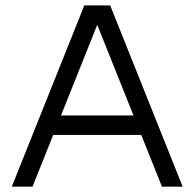

<svg xmlns="http://www.w3.org/2000/svg" viewBox="-20 -704 733 724"><path d="M24.4 0 297.9 -683.6H395.5L668.9 0H590.8L512.7 -195.3H180.7L102.5 0ZM210 -268.6H483.4L346.7 -610.4Z"/></svg>

Font: Sanitrixie
Style: Regular
Weight: 400
Designer: Jayvee D. Enaguas (Grand Chaos)
Version: Version 1.1 - 6/9/2013